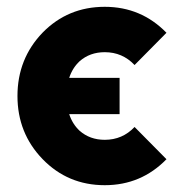

<svg xmlns="http://www.w3.org/2000/svg" viewBox="-20 -532 529 564"><path d="M287.7 -512Q179.3 -512 105 -436Q31.3 -359.3 31.3 -250Q31.3 -141 105 -64.7Q179.3 12 287.7 12Q394.7 12 469 -64.3L375.3 -159Q339.7 -121.3 287.7 -121.3Q244 -121.3 213.7 -148Q192.7 -167.7 183.3 -196.7H331.3V-303.3H183.3Q192.7 -332.3 213.7 -352Q244 -378.7 287.7 -378.7Q339.7 -378.7 375.3 -341L469 -435.7Q394.7 -512 287.7 -512Z"/></svg>

Font: Unageo Variable
Style: Regular
Weight: 300
Designer: Richard Sepsi
Foundry: Richard Sepsi
Version: Version 2.200